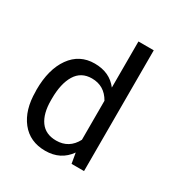

<svg xmlns="http://www.w3.org/2000/svg" viewBox="-163 -809 899 944"><g transform="rotate(30 287.0 -337.5)"><path d="M353 -422.9V-684.6H439.9V1H369.1L358.9 -57.6Q311.5 10.3 224.1 10.3Q136.7 10.3 87.4 -52Q38.1 -114.3 38.1 -218.8L37.6 -228Q37.6 -344.7 86.9 -414.1Q136.2 -483.4 221.7 -483.4Q307.1 -483.4 353 -422.9ZM125 -228V-218.8Q125 -144 155 -102.1Q185.1 -60.1 245.6 -60.1Q318.8 -60.1 354 -127V-348.6Q317.9 -413.1 246.6 -413.1Q185.5 -413.1 155.3 -363.5Q125 -314 125 -228Z"/></g></svg>

Font: Yantramanav
Style: Regular
Weight: 400
Version: Version 1.000;PS 1.0;hotconv 1.0.72;makeotf.lib2.5.5900; ttf